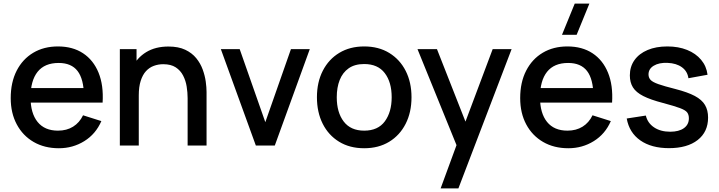

<svg xmlns="http://www.w3.org/2000/svg" viewBox="-20 -815 4025 1075"><path d="M309.5 15Q229 15 168.2 -20.2Q107.5 -55.5 73.8 -118.8Q40 -182 40 -265.5Q40 -354 73.2 -419Q106.5 -484 166 -519.5Q225.5 -555 304.5 -555Q387 -555 445 -516.8Q503 -478.5 531.8 -408Q560.5 -337.5 554.5 -240.5H450V-278.5Q449 -372.5 414.2 -417.5Q379.5 -462.5 308.5 -462.5Q230 -462.5 190.5 -413Q151 -363.5 151 -270Q151 -181 190.5 -132.2Q230 -83.5 304.5 -83.5Q353.5 -83.5 389.2 -105.8Q425 -128 445 -169.5L547.5 -137Q516 -64.5 452 -24.8Q388 15 309.5 15ZM117 -240.5V-322H502.5V-240.5Z M1030.5 0V-265.5Q1030.5 -297 1025.2 -330.2Q1020 -363.5 1005.2 -392Q990.5 -420.5 963.8 -438Q937 -455.5 894 -455.5Q866 -455.5 841 -446.2Q816 -437 797.2 -416.5Q778.5 -396 767.8 -362.5Q757 -329 757 -281L692 -305.5Q692 -379 719.5 -435.2Q747 -491.5 798.5 -523Q850 -554.5 923 -554.5Q979 -554.5 1017 -536.5Q1055 -518.5 1078.8 -489.2Q1102.5 -460 1115 -425.5Q1127.5 -391 1132 -358Q1136.5 -325 1136.5 -300V0ZM651 0V-540H744.5V-384H757V0Z M1412.5 0 1216.5 -540H1322L1465.5 -131L1609 -540H1714.5L1518.5 0Z M2019 15Q1938 15 1878.5 -21.5Q1819 -58 1786.8 -122.2Q1754.5 -186.5 1754.5 -270.5Q1754.5 -355 1787.5 -419.2Q1820.5 -483.5 1880 -519.2Q1939.5 -555 2019 -555Q2100 -555 2159.5 -518.5Q2219 -482 2251.5 -418Q2284 -354 2284 -270.5Q2284 -186 2251.2 -121.8Q2218.5 -57.5 2159 -21.2Q2099.5 15 2019 15ZM2019 -83.5Q2096.5 -83.5 2134.8 -135.8Q2173 -188 2173 -270.5Q2173 -355 2134.2 -405.8Q2095.5 -456.5 2019 -456.5Q1966.5 -456.5 1932.5 -432.8Q1898.5 -409 1882 -367.2Q1865.5 -325.5 1865.5 -270.5Q1865.5 -185.5 1904.5 -134.5Q1943.5 -83.5 2019 -83.5Z M2447 240 2551.5 -44.5 2553 39.5 2317.5 -540H2426.5L2602.5 -92.5H2570.5L2738.5 -540H2844.5L2546.5 240Z M3208.5 -620H3126.5L3198 -795H3280ZM3162 15Q3081.5 15 3020.8 -20.2Q2960 -55.5 2926.2 -118.8Q2892.5 -182 2892.5 -265.5Q2892.5 -354 2925.8 -419Q2959 -484 3018.5 -519.5Q3078 -555 3157 -555Q3239.5 -555 3297.5 -516.8Q3355.5 -478.5 3384.2 -408Q3413 -337.5 3407 -240.5H3302.5V-278.5Q3301.5 -372.5 3266.8 -417.5Q3232 -462.5 3161 -462.5Q3082.5 -462.5 3043 -413Q3003.5 -363.5 3003.5 -270Q3003.5 -181 3043 -132.2Q3082.5 -83.5 3157 -83.5Q3206 -83.5 3241.8 -105.8Q3277.5 -128 3297.5 -169.5L3400 -137Q3368.5 -64.5 3304.5 -24.8Q3240.5 15 3162 15ZM2969.5 -240.5V-322H3355V-240.5Z M3725.5 14.5Q3627 14.5 3565 -29Q3503 -72.5 3489 -151.5L3596 -168Q3606 -126 3642.2 -101.8Q3678.5 -77.5 3732.5 -77.5Q3781.5 -77.5 3809.2 -97.5Q3837 -117.5 3837 -152.5Q3837 -173 3827.2 -185.8Q3817.5 -198.5 3786.5 -210Q3755.5 -221.5 3692 -238.5Q3622.5 -256.5 3581.8 -277.2Q3541 -298 3523.8 -325.8Q3506.5 -353.5 3506.5 -393Q3506.5 -442 3532.5 -478.5Q3558.5 -515 3605.8 -535Q3653 -555 3716.5 -555Q3778.5 -555 3827 -535.5Q3875.5 -516 3905.5 -480.2Q3935.5 -444.5 3941.5 -396.5L3834.5 -377Q3829 -416 3798 -438.5Q3767 -461 3717.5 -463Q3670 -465 3640.5 -447.2Q3611 -429.5 3611 -398.5Q3611 -380.5 3622.2 -368Q3633.5 -355.5 3666 -344Q3698.5 -332.5 3762 -316.5Q3830 -299 3870 -277.8Q3910 -256.5 3927.2 -227.2Q3944.5 -198 3944.5 -156.5Q3944.5 -76.5 3886.2 -31Q3828 14.5 3725.5 14.5Z"/></svg>

Font: Manrope ExtraLight SemiBold
Style: Regular
Weight: 600
Version: Version 4.504